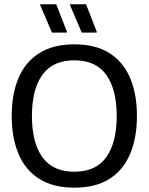

<svg xmlns="http://www.w3.org/2000/svg" viewBox="-20 -870 698 902"><path d="M329.2 11.7Q230 11.7 164.6 -29.6Q99.2 -70.8 67.1 -146.7Q35 -222.5 35 -325Q35 -428.3 67.1 -503.8Q99.2 -579.2 164.6 -620.4Q230 -661.7 329.2 -661.7Q429.2 -661.7 494.2 -620.4Q559.2 -579.2 591.2 -503.8Q623.3 -428.3 623.3 -325Q623.3 -222.5 591.2 -146.7Q559.2 -70.8 494.2 -29.6Q429.2 11.7 329.2 11.7ZM329.2 -63.3Q430.8 -63.3 479.6 -132.1Q528.3 -200.8 528.3 -325Q528.3 -449.2 479.6 -517.9Q430.8 -586.7 329.2 -586.7Q227.5 -586.7 178.8 -517.9Q130 -449.2 130 -325Q130 -200.8 178.8 -132.1Q227.5 -63.3 329.2 -63.3ZM294.2 -716.7H224.2L169.2 -845V-850H244.2L294.2 -721.7ZM434.2 -716.7H364.2L309.2 -845V-850H384.2L434.2 -721.7Z"/></svg>

Font: Familjen Grotesk Variable
Style: Regular
Weight: 400
Designer: Anders Wikstroem, Jonas Baeckman, Matilda Gysing, Kristian Moeller
Foundry: Familjen STHLM AB
Version: Version 2.000